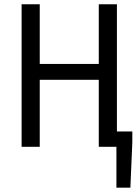

<svg xmlns="http://www.w3.org/2000/svg" viewBox="-20 -676 640 884"><path d="M79.5 0V-656.3H163V-381.5H434.8V-656.3H518.3V0H434.8V-308.6H163V0ZM516 188V0H478.1V-70.7H589.2V-20.8L580.3 188Z"/></svg>

Font: Source Code Pro ExtraLight
Style: Regular
Weight: 200
Monospace: yes
Designer: Paul D. Hunt, Teo Tuominen
Foundry: Adobe
Version: Version 1.026;hotconv 1.1.0;makeotfexe 2.6.0